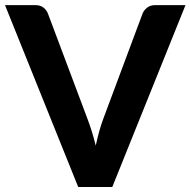

<svg xmlns="http://www.w3.org/2000/svg" viewBox="-29 -746 760 766"><path d="M711 -725.5 419 0H283L-9 -725.5H112Q131.5 -725.5 143.8 -716.2Q156 -707 162 -692.5L319 -274.5Q328 -251 336.8 -223.2Q345.5 -195.5 353 -165Q359.5 -195.5 367.2 -223.2Q375 -251 384 -274.5L540 -692.5Q545 -705 557.8 -715.2Q570.5 -725.5 589.5 -725.5Z"/></svg>

Font: Lato
Style: Regular
Weight: 800
Designer: Lukasz Dziedzic with Adam Twardoch and Botio Nikoltchev
Foundry: tyPoland Lukasz Dziedzic
Version: Version 2.015; 2015-08-06; http://www.latofonts.com/; ttfaut